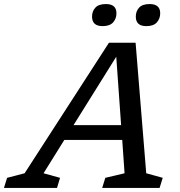

<svg xmlns="http://www.w3.org/2000/svg" viewBox="-82 -928 888 948"><path d="M640 -72.5 721.5 -50 706 0H422.5L438 -50L533 -72.5L521.5 -237H235.5L133 -72.5L214.5 -50L199.5 0H-62.5L-47 -50L39.5 -72.5L456 -717H587.5ZM281 -310H516L492 -648ZM424.5 -799Q372.5 -799 372.5 -846Q372.5 -872.5 388.8 -890.2Q405 -908 441 -908Q493 -908 493 -862.5Q493 -836 476.5 -817.5Q460 -799 424.5 -799ZM640.5 -799Q588.5 -799 588.5 -846Q588.5 -872.5 604.8 -890.2Q621 -908 657 -908Q709 -908 709 -862.5Q709 -836 692.5 -817.5Q676 -799 640.5 -799Z"/></svg>

Font: Newsreader Caption
Style: Italic
Weight: 400
Italic angle: -17°
Designer: Hugues Gentile
Foundry: Production Type
Version: Version 1.001